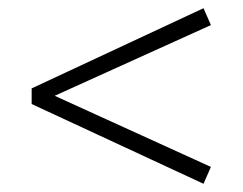

<svg xmlns="http://www.w3.org/2000/svg" viewBox="-20 -464 590 467"><path d="M113 -231 493 -58 475 -17 57 -211V-249L475 -444L493 -403Z"/></svg>

Font: Isabella Sans
Style: Regular
Weight: 400
Designer: Original fonts by Christian Thalmann (Catharsis Fonts), Modifications by Cristiano Sobral
Version: Version 0.002;July 12, 2020;FontCreator 13.0.0.2655 64-bit; 